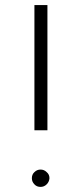

<svg xmlns="http://www.w3.org/2000/svg" viewBox="-20 -720 329 753"><path d="M163 -45Q153 -55 139 -55Q125 -55 115 -45Q105 -36 105 -21Q105 -7 115 3Q124 13 139 13Q153 13 163 3Q173 -7 174 -21Q174 -36 163 -45ZM166 -209V-700H115V-209Z"/></svg>

Font: NM-font
Style: Light
Weight: 500
Designer: ""
Foundry: ""
Version: ""